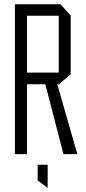

<svg xmlns="http://www.w3.org/2000/svg" viewBox="-20 -724 406 902"><path d="M50 0V-704H107V0ZM278 0 193 -328 238 -367 343 -1V0ZM107 -328V-383H256V-328ZM256 -328V-650H312V-375L257 -328ZM107 -650V-704H264L312 -651V-650ZM203 158 157 124V50H204V158Z"/></svg>

Font: Foldit Light
Style: Regular
Weight: 300
Version: Version 1.003